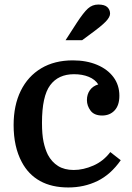

<svg xmlns="http://www.w3.org/2000/svg" viewBox="-20 -816 583 846"><path d="M301 -550Q361 -550 407.5 -530.5Q454 -511 480 -476Q506 -441 506 -394Q506 -352 485 -329.5Q464 -307 430 -307Q395 -307 379 -328.5Q363 -350 363 -375Q363 -400 376 -418.5Q389 -437 413 -444Q399 -466 371 -477.5Q343 -489 306 -489Q237 -489 201 -440.5Q165 -392 165 -275Q165 -223 172 -190.5Q179 -158 191 -134Q208 -102 236 -84.5Q264 -67 305 -67Q347 -67 391.5 -86.5Q436 -106 466 -146L512 -110Q468 -47 409.5 -18.5Q351 10 281 10Q208 10 156.5 -18.5Q105 -47 76 -102Q40 -169 40 -265Q40 -352 71.5 -416Q103 -480 161.5 -515Q220 -550 301 -550ZM269 -639 318 -715Q348 -761 367.5 -778.5Q387 -796 413 -796Q441 -796 453 -784.5Q465 -773 465 -756Q465 -741 446.5 -721.5Q428 -702 380 -667L342 -639Z"/></svg>

Font: Domine SemiBold
Style: Regular
Weight: 600
Designer: Pablo Impallari, Rodrigo Fuenzalida, Brenda Gallo
Foundry: Pablo Impallari, Rodrigo Fuenzalida, Brenda Gallo
Version: Version 2.000